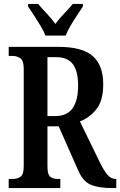

<svg xmlns="http://www.w3.org/2000/svg" viewBox="-20 -951 608 971"><path d="M24 0V-46H45Q67 -46 83.5 -57Q100 -68 100 -110V-603Q100 -645 82.5 -656.5Q65 -668 45 -668H24V-714H276Q397 -714 449.5 -667Q502 -620 502 -526Q502 -441 467 -398Q432 -355 384 -337L486 -128Q506 -87 524 -66.5Q542 -46 564 -46H568V0H545Q478 0 438.5 -17Q399 -34 375 -90L277 -312H220V-110Q220 -68 234 -57Q248 -46 272 -46H285V0ZM259 -364Q320 -364 347.5 -404Q375 -444 375 -519Q375 -591 348.5 -626.5Q322 -662 264 -662H220V-364ZM210 -771Q201 -794 185 -820.5Q169 -847 152 -873Q135 -899 122 -918V-931H173Q191 -909 216.5 -882.5Q242 -856 260 -830Q279 -856 304.5 -882.5Q330 -909 348 -931H399V-918Q387 -899 369.5 -873Q352 -847 336.5 -820.5Q321 -794 312 -771Z"/></svg>

Font: Noto Serif Devanagari ExtraCondensed SemiBold
Style: Regular
Weight: 600
Width: 2
Designer: Universal Thirst, Indian Type Foundry and the Monotype Design Team
Foundry: Monotype Imaging Inc.
Version: Version 2.004; ttfautohint (v1.8.4.7-5d5b)